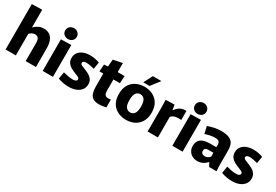

<svg xmlns="http://www.w3.org/2000/svg" viewBox="53 -1739 3938 2738"><g transform="rotate(30 2021.5 -370.0)"><path d="M54 -748 223 -752V-463H225Q259 -496 296.5 -514Q334 -532 379 -532Q444 -532 482.5 -502Q521 -472 537.5 -420.5Q554 -369 554 -304V0H385V-298Q385 -344 368.5 -371Q352 -398 311 -398Q282 -398 260 -384.5Q238 -371 223 -356V0H54Z M749 -573Q710 -573 682 -597.5Q654 -622 654 -662Q654 -702 682 -727Q710 -752 749 -752Q788 -752 816 -727Q844 -702 844 -662Q844 -622 816 -597.5Q788 -573 749 -573ZM665 -520 834 -524V0H665Z M1096 12Q1049 12 1000 2.5Q951 -7 919 -21L938 -134Q964 -126 1009.5 -117Q1055 -108 1098 -108Q1131 -108 1146.5 -118.5Q1162 -129 1162 -146Q1162 -168 1134 -181Q1106 -194 1070 -208Q1038 -221 1005 -239.5Q972 -258 950 -289Q928 -320 928 -368Q928 -420 956 -456.5Q984 -493 1032.5 -512.5Q1081 -532 1143 -532Q1187 -532 1228.5 -523.5Q1270 -515 1299 -503L1280 -390Q1257 -397 1218 -405Q1179 -413 1148 -413Q1123 -413 1106.5 -404Q1090 -395 1090 -377Q1090 -357 1115.5 -345Q1141 -333 1176 -320Q1209 -308 1243.5 -289Q1278 -270 1301.5 -239Q1325 -208 1325 -158Q1325 -106 1296.5 -68Q1268 -30 1216.5 -9Q1165 12 1096 12Z M1598 12Q1530 12 1494 -13Q1458 -38 1445 -84.5Q1432 -131 1432 -196V-399H1369L1377 -516L1440 -520L1450 -639L1600 -669V-520H1714L1706 -399H1600V-211Q1600 -172 1615 -150Q1630 -128 1670 -128Q1692 -128 1711 -131L1712 -4Q1696 1 1662.5 6.5Q1629 12 1598 12Z M2039 12Q1989 12 1941 -3.5Q1893 -19 1854 -51.5Q1815 -84 1792.5 -135.5Q1770 -187 1770 -260Q1770 -333 1792.5 -384.5Q1815 -436 1854 -468.5Q1893 -501 1941 -516.5Q1989 -532 2039 -532Q2090 -532 2138 -516.5Q2186 -501 2224.5 -468.5Q2263 -436 2286 -384.5Q2309 -333 2309 -260Q2309 -187 2286 -135.5Q2263 -84 2224.5 -51.5Q2186 -19 2138 -3.5Q2090 12 2039 12ZM2039 -110Q2079 -110 2106.5 -142.5Q2134 -175 2134 -260Q2134 -345 2106.5 -377.5Q2079 -410 2039 -410Q1999 -410 1971.5 -377.5Q1944 -345 1944 -260Q1944 -175 1971.5 -142.5Q1999 -110 2039 -110ZM1988 -576 2063 -721H2204L2092 -576Z M2393 0V-351Q2393 -407 2392 -446Q2391 -485 2390 -520L2534 -524L2548 -441H2552Q2580 -484 2623 -509.5Q2666 -535 2726 -531V-382Q2679 -387 2634.5 -379Q2590 -371 2562 -338V0Z M2884 -573Q2845 -573 2817 -597.5Q2789 -622 2789 -662Q2789 -702 2817 -727Q2845 -752 2884 -752Q2923 -752 2951 -727Q2979 -702 2979 -662Q2979 -622 2951 -597.5Q2923 -573 2884 -573ZM2800 -520 2969 -524V0H2800Z M3216 12Q3167 12 3130 -8.5Q3093 -29 3072.5 -64.5Q3052 -100 3052 -145Q3052 -223 3102 -259.5Q3152 -296 3242 -296H3354V-338Q3354 -367 3337 -385.5Q3320 -404 3271 -404Q3227 -404 3184.5 -394Q3142 -384 3112 -373L3085 -490Q3121 -505 3180.5 -518.5Q3240 -532 3301 -532Q3387 -532 3435 -510Q3483 -488 3502.5 -446Q3522 -404 3522 -343V-122Q3522 -90 3523.5 -56.5Q3525 -23 3527 0H3406L3372 -62H3370Q3339 -26 3299 -7Q3259 12 3216 12ZM3276 -101Q3298 -101 3322.5 -113Q3347 -125 3357 -145V-206H3271Q3250 -206 3231 -196.5Q3212 -187 3212 -154Q3212 -128 3229.5 -114.5Q3247 -101 3276 -101Z M3785 12Q3738 12 3689 2.5Q3640 -7 3608 -21L3627 -134Q3653 -126 3698.5 -117Q3744 -108 3787 -108Q3820 -108 3835.5 -118.5Q3851 -129 3851 -146Q3851 -168 3823 -181Q3795 -194 3759 -208Q3727 -221 3694 -239.5Q3661 -258 3639 -289Q3617 -320 3617 -368Q3617 -420 3645 -456.5Q3673 -493 3721.5 -512.5Q3770 -532 3832 -532Q3876 -532 3917.5 -523.5Q3959 -515 3988 -503L3969 -390Q3946 -397 3907 -405Q3868 -413 3837 -413Q3812 -413 3795.5 -404Q3779 -395 3779 -377Q3779 -357 3804.5 -345Q3830 -333 3865 -320Q3898 -308 3932.5 -289Q3967 -270 3990.5 -239Q4014 -208 4014 -158Q4014 -106 3985.5 -68Q3957 -30 3905.5 -9Q3854 12 3785 12Z"/></g></svg>

Font: Murecho
Style: Bold
Weight: 700
Designer: Neil Summerour
Foundry: Positype
Version: Version 1.010; ttfautohint (v1.8.3)